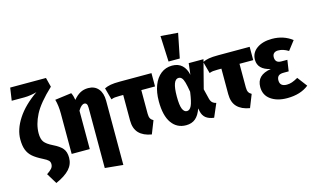

<svg xmlns="http://www.w3.org/2000/svg" viewBox="-116 -1202 2948 1783"><g transform="rotate(-15 1357.5 -310.0)"><path d="M413 -653Q285 -533 238 -441Q191 -349 191 -264Q191 -209 212 -180.5Q233 -152 292 -123Q352 -94 379 -62Q406 -30 406 27Q406 90 363.5 137Q321 184 231 224L169 123Q202 101 217 83.5Q232 66 232 42Q232 21 219 7.5Q206 -6 168 -25Q108 -55 75.5 -83.5Q43 -112 27.5 -152Q12 -192 12 -253Q12 -349 77.5 -450Q143 -551 270 -639Q249 -632 214 -626.5Q179 -621 150 -621H28L46 -743H390Z M875 -395V223L701 206V-373Q701 -399 693.5 -410Q686 -421 672 -421Q643 -421 612 -369V0H438V-389Q438 -465 421 -525L580 -546Q595 -516 601 -476Q632 -514 666 -532.5Q700 -551 743 -551Q805 -551 840 -509.5Q875 -468 875 -395Z M1216 -405V-178Q1216 -149 1224.5 -133Q1233 -117 1253 -106L1204 18Q1125 5 1083.5 -38Q1042 -81 1042 -160V-405H1008Q975 -405 960 -403Q945 -401 926 -394L895 -508Q922 -521 954.5 -527Q987 -533 1046 -533H1348V-405Z M1693 -424 1706 -533H1848L1778 -262L1802 -164Q1809 -139 1823 -126.5Q1837 -114 1858 -110L1803 18Q1754 12 1725.5 -10.5Q1697 -33 1688 -76L1682 -104Q1661 -42 1625.5 -12Q1590 18 1535 18Q1447 18 1396.5 -53Q1346 -124 1346 -262Q1346 -349 1371 -414Q1396 -479 1442 -515Q1488 -551 1550 -551Q1609 -551 1645 -517.5Q1681 -484 1693 -424ZM1519 -262Q1519 -177 1534 -142Q1549 -107 1576 -107Q1603 -107 1620 -142.5Q1637 -178 1650 -273Q1640 -333 1631 -365Q1622 -397 1609.5 -411Q1597 -425 1579 -425Q1519 -425 1519 -262ZM1518 -844 1684 -831 1637 -596H1529Z M2160 -405V-178Q2160 -149 2168.5 -133Q2177 -117 2197 -106L2148 18Q2069 5 2027.5 -38Q1986 -81 1986 -160V-405H1952Q1919 -405 1904 -403Q1889 -401 1870 -394L1839 -508Q1866 -521 1898.5 -527Q1931 -533 1990 -533H2292V-405Z M2703 -488 2636 -401Q2609 -417 2586 -424.5Q2563 -432 2537 -432Q2512 -432 2497.5 -419Q2483 -406 2483 -381Q2483 -326 2541 -326H2599L2583 -219H2534Q2499 -219 2484 -204.5Q2469 -190 2469 -162Q2469 -104 2536 -104Q2561 -104 2586 -112.5Q2611 -121 2644 -140L2715 -46Q2635 18 2507 18Q2411 18 2350.5 -25Q2290 -68 2290 -146Q2290 -204 2324 -238Q2358 -272 2428 -283Q2308 -310 2308 -404Q2308 -471 2364 -511Q2420 -551 2510 -551Q2621 -551 2703 -488Z"/></g></svg>

Font: Fira Sans Condensed ExtraBold
Style: Regular
Weight: 800
Width: 3
Designer: Carrois Corporate & Edenspiekermann AG
Foundry: Carrois Corporate GbR & Edenspiekermann AG
Version: Version 4.203